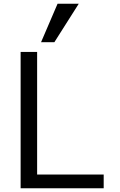

<svg xmlns="http://www.w3.org/2000/svg" viewBox="-20 -1004 640 1024"><path d="M90 -727H178V-73H533V0H90ZM199 -779 287 -984H400L270 -779Z"/></svg>

Font: JuliaMono
Style: Regular
Weight: 400
Monospace: yes
Designer: cormullion
Foundry: corm
Version: Version 0.055; ttfautohint (v1.8.4)